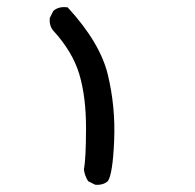

<svg xmlns="http://www.w3.org/2000/svg" viewBox="-20 -338 540 533"><path d="M244.1 174.8 224.6 165Q214.8 149.4 212.9 131.8Q218.8 102.5 218.8 16.6Q218.8 -69.3 200.2 -131.8Q181.6 -194.3 127.9 -252.9Q116.2 -266.6 118.2 -288.1L127.9 -307.6Q143.6 -321.3 168 -317.4Q257.8 -219.7 279.3 -130.9Q300.8 -42 296.9 51.8Q293 145.5 279.3 165Q265.6 176.8 244.1 174.8Z"/></svg>

Font: JasonHandwriting2
Style: Regular
Weight: 400
Version: Version 1.05.10